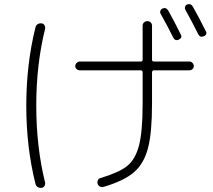

<svg xmlns="http://www.w3.org/2000/svg" viewBox="-20 -866 1040 938"><path d="M773.4 -824.2Q791 -832 801.8 -814.5Q830.1 -764.6 863.3 -697.3Q872.1 -680.7 852.5 -671.9Q835 -665 826.2 -682.6Q796.9 -742.2 764.6 -798.8Q760.7 -805.7 763.7 -813.5Q766.6 -821.3 773.4 -824.2ZM921.9 -834Q955.1 -775.4 986.3 -711.9Q990.2 -705.1 986.8 -698.2Q983.4 -691.4 974.6 -688.5Q957 -681.6 948.2 -699.2Q924.8 -747.1 885.7 -818.4Q881.8 -825.2 884.3 -833Q886.7 -840.8 893.6 -843.8Q912.1 -850.6 921.9 -834ZM153.3 32.2Q108.4 -146.5 108.4 -349.6Q108.4 -552.7 153.3 -732.4Q155.3 -742.2 163.6 -747.6Q171.9 -752.9 182.1 -752Q192.4 -751 197.3 -742.7Q202.1 -734.4 200.2 -724.6Q157.2 -551.8 157.2 -350.1Q157.2 -148.4 200.2 25.4Q202.1 34.2 197.3 42.5Q192.4 50.8 182.1 51.8Q171.9 52.7 163.6 47.4Q155.3 42 153.3 32.2ZM370.1 -522.5Q361.3 -522.5 354.5 -528.3Q347.7 -534.2 347.7 -543Q347.7 -551.8 354.5 -558.6Q361.3 -565.4 370.1 -565.4H668Q676.8 -565.4 676.8 -574.2V-740.2Q676.8 -750 683.6 -756.3Q690.4 -762.7 700.2 -762.7Q710 -762.7 716.3 -756.3Q722.7 -750 722.7 -740.2V-574.2Q722.7 -565.4 732.4 -565.4H905.3Q914.1 -565.4 920.4 -558.6Q926.8 -551.8 926.8 -543Q926.8 -534.2 920.4 -528.3Q914.1 -522.5 905.3 -522.5H732.4Q723.6 -522.5 722.7 -512.7V-358.4Q722.7 -217.8 703.1 -142.6Q683.6 -67.4 634.8 -24.9Q585.9 17.6 486.3 46.9Q477.5 49.8 468.8 45.4Q460 41 457 32.2Q454.1 24.4 458 15.1Q461.9 5.9 470.7 3.9Q559.6 -22.5 600.1 -54.2Q640.6 -85.9 658.7 -153.8Q676.8 -221.7 676.8 -358.4V-512.7Q676.8 -521.5 668 -522.5Z"/></svg>

Font: Rounded-X Mgen+ 1mn light
Style: Regular
Weight: 200
Designer: [Source Han Sans]
Ryoko NISHIZUKA  (kana & ideographs); Paul D. Hunt (Latin, Greek & Cyrillic); Wenlong ZHANG  (bopomofo
Version: Version 1.059.20150602